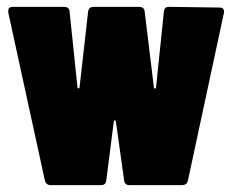

<svg xmlns="http://www.w3.org/2000/svg" viewBox="-20 -540 677 560"><path d="M128 0H274C283 0 289 -4 290 -14L312 -186C313 -190 317 -190 318 -186L342 -14C343 -4 349 0 358 0H511C520 0 526 -5 528 -13L633 -502C635 -513 630 -518 620 -518L473 -520C464 -520 459 -516 458 -506L435 -284C435 -281 429 -281 429 -284L402 -506C401 -516 395 -520 386 -520H253C244 -520 238 -516 237 -506L212 -285C212 -281 206 -281 206 -285L183 -506C182 -516 176 -520 167 -520H17C8 -520 4 -516 4 -508C4 -507 4 -506 4 -504L111 -13C113 -5 119 0 128 0Z"/></svg>

Font: Barlow Condensed Black
Style: Regular
Weight: 900
Width: 3
Designer: Jeremy Tribby
Foundry: Tribby Type
Version: Version 1.422;hotconv 1.0.109;makeotfexe 2.5.65596